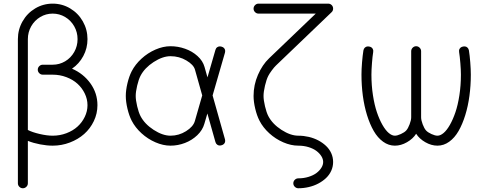

<svg xmlns="http://www.w3.org/2000/svg" viewBox="-20 -789 2647 1040"><path d="M265.4 0Q233.6 0 197.4 -7Q161.1 -13.9 130.9 -25.9V203.9Q130.9 214.8 122.8 222.8Q114.7 230.7 103.8 230.7Q92.8 230.7 84.8 222.8Q76.9 214.8 76.9 203.9V-67.9V-72.5V-576.9Q76.9 -628.9 102.1 -673.2Q127.2 -717.5 170.7 -743.4Q214.1 -769.3 265.4 -769.3Q316.7 -769.3 360.1 -743.4Q403.6 -717.5 428.7 -673.2Q453.9 -628.9 453.9 -576.9Q453.9 -527.8 431.3 -485.6Q408.7 -443.4 370.1 -417Q431.9 -390.1 469.8 -337.3Q507.8 -284.4 507.8 -219.2Q507.8 -173.8 488.3 -133.1Q468.8 -92.3 435.9 -63.2Q403.1 -34.2 358.5 -17.1Q314 0 265.4 0ZM211.7 -438.5H265.4Q301.8 -438.5 332.8 -456.9Q363.8 -475.3 382 -507.2Q400.1 -539.1 400.1 -576.9Q400.1 -614.7 382 -646.6Q363.8 -678.5 332.8 -696.9Q301.8 -715.3 265.4 -715.3Q229 -715.3 198.1 -696.9Q167.2 -678.5 149 -646.6Q130.9 -614.7 130.9 -576.9V-85Q154.1 -72.8 194.2 -63.4Q234.4 -54 265.4 -54Q304.4 -54 339.7 -67.4Q375 -80.8 399.8 -103.3Q424.6 -125.7 439.2 -156.1Q453.9 -186.5 453.9 -219.2Q453.9 -252 439.2 -282.3Q424.6 -312.7 399.8 -335.2Q375 -357.7 339.7 -371.1Q304.4 -384.5 265.4 -384.5H211.7Q200.7 -384.5 192.6 -392.6Q184.6 -400.6 184.6 -411.6Q184.6 -422.6 192.6 -430.5Q200.7 -438.5 211.7 -438.5Z M903.6 -54Q948.7 -54 987.7 -78.4Q1026.6 -102.8 1035.4 -133.1L1075.4 -272.2L1036.1 -411.6Q1028.6 -438.5 989.5 -461.5Q950.4 -484.6 903.6 -484.6Q861.1 -484.6 812.1 -452.9Q763.2 -421.1 741 -378.2Q731 -358.9 723 -325.3Q715.1 -291.7 715.1 -269.3Q715.1 -246.8 723 -213.3Q731 -179.7 741 -160.4Q763.2 -117.4 812.1 -85.7Q861.1 -54 903.6 -54ZM1147 -519Q1149.7 -528.6 1156.9 -533.4Q1164.1 -538.3 1172.1 -537.7Q1180.2 -537.1 1187.4 -533.4Q1194.6 -529.8 1198 -521.7Q1201.4 -513.7 1198.7 -504.2L1131.6 -272L1198.7 -34.2Q1201.4 -24.7 1198 -16.7Q1194.6 -8.8 1187.4 -5.1Q1180.2 -1.5 1172.1 -0.7Q1164.1 0 1156.9 -5Q1149.7 -10 1147 -19.5L1103.3 -174.3L1086.9 -118.2Q1077.1 -84 1048.6 -56.6Q1020 -29.3 981.8 -14.6Q943.6 0 903.6 0Q863.8 0 822.1 -18.1Q780.5 -36.1 746.5 -67.1Q712.4 -98.1 693.1 -135.7Q679.2 -163.1 670.3 -200.6Q661.4 -238 661.4 -269.3Q661.4 -300.5 670.3 -337.9Q679.2 -375.2 693.1 -402.6Q712.4 -440.2 746.5 -471.3Q780.5 -502.4 822.1 -520.5Q863.8 -538.6 903.6 -538.6Q944.1 -538.6 982.5 -525Q1021 -511.5 1049.8 -485.5Q1078.6 -459.5 1087.9 -426.3Q1090.6 -417 1095.8 -398.2Q1101.1 -379.4 1103.8 -369.9Z M1757.3 -769.3Q1768.8 -769.3 1776.6 -761.5Q1784.4 -753.7 1784.4 -742.2Q1784.4 -730.7 1776.1 -722.9L1474.9 -434.3Q1465.3 -425.3 1452.4 -407.8Q1439.5 -390.4 1433.3 -378.2Q1423.3 -358.9 1415.4 -325.3Q1407.5 -291.7 1407.5 -269.3Q1407.5 -246.8 1415.4 -213.3Q1423.3 -179.7 1433.3 -160.4Q1455.6 -117.4 1504.5 -85.7Q1553.5 -54 1595.9 -54Q1624.8 -54 1652.5 -47.5Q1680.2 -41 1703.9 -28.6Q1727.5 -16.1 1745.7 1Q1763.9 18.1 1774.2 40.6Q1784.4 63.2 1784.4 88.4Q1784.4 113.5 1774.2 136.1Q1763.9 158.7 1745.7 175.8Q1727.5 192.9 1703.9 205.3Q1680.2 217.8 1652.5 224.2Q1624.8 230.7 1595.9 230.7Q1585 230.7 1576.9 222.8Q1568.8 214.8 1568.8 203.9Q1568.8 192.9 1576.9 184.9Q1585 177 1595.9 177Q1625.5 177 1651.4 168.9Q1677.2 160.9 1694.2 148.1Q1711.2 135.3 1720.8 119.6Q1730.5 104 1730.5 88.4Q1730.5 72.8 1720.8 57.1Q1711.2 41.5 1694.2 28.7Q1677.2 15.9 1651.4 7.9Q1625.5 0 1595.9 0Q1556.2 0 1514.4 -18.1Q1472.7 -36.1 1438.6 -67.1Q1404.5 -98.1 1385.3 -135.7Q1371.3 -163.1 1362.4 -200.6Q1353.5 -238 1353.5 -269.3Q1353.5 -328.9 1377.2 -383.5Q1400.9 -438.2 1437.5 -473.1L1690.4 -715.3H1380.4Q1369.4 -715.3 1361.5 -723.3Q1353.5 -731.2 1353.5 -742.2Q1353.5 -753.2 1361.5 -761.2Q1369.4 -769.3 1380.4 -769.3Z M2234.1 -64.5Q2216.8 -37.1 2184.4 -18.6Q2152.1 0 2118.9 0Q2084.7 0 2055.2 -21.4Q2025.6 -42.7 2004.4 -79.6Q1983.2 -116.5 1968 -165.4Q1952.9 -214.4 1945.4 -270.1Q1938 -325.9 1938 -384.5Q1938 -413.1 1941 -450.8Q1944.1 -488.5 1948.5 -515.9Q1950.2 -525.6 1956.7 -531.4Q1963.1 -537.1 1971.2 -537.5Q1979.2 -537.8 1986.8 -535Q1994.4 -532.2 1998.8 -524.7Q2003.2 -517.1 2001.5 -507.3Q1997.6 -483.6 1994.8 -446.9Q1991.9 -410.2 1991.9 -384.5Q1991.9 -326.4 2000.1 -273.2Q2008.3 -220 2021.6 -180.9Q2034.9 -141.8 2051.5 -112.7Q2068.1 -83.5 2085.6 -68.7Q2103 -54 2118.9 -54Q2131.6 -54 2151.2 -62.9Q2170.9 -71.8 2180.4 -82.3Q2190.2 -93 2198.7 -115.6Q2207.3 -138.2 2207.3 -153.8V-511.5Q2207.3 -522.5 2215.2 -530.5Q2223.1 -538.6 2234.1 -538.6Q2245.1 -538.6 2253.1 -530.5Q2261 -522.5 2261 -511.5V-153.8Q2261 -138.2 2269.5 -115.6Q2278.1 -93 2287.8 -82.3Q2297.4 -71.8 2317 -62.9Q2336.7 -54 2349.6 -54Q2365.5 -54 2382.9 -68.7Q2400.4 -83.5 2417 -112.7Q2433.6 -141.8 2446.9 -180.9Q2460.2 -220 2468.4 -273.2Q2476.6 -326.4 2476.6 -384.5Q2476.6 -409.9 2473.6 -446.7Q2470.7 -483.4 2466.8 -507.3Q2465.1 -517.1 2469.5 -524.7Q2473.9 -532.2 2481.4 -535Q2489 -537.8 2497.2 -537.6Q2505.4 -537.4 2511.8 -531.5Q2518.3 -525.6 2520 -515.9Q2524.4 -488.8 2527.3 -451Q2530.3 -413.3 2530.3 -384.5Q2530.3 -325.9 2522.8 -270.1Q2515.4 -214.4 2500.2 -165.4Q2485.1 -116.5 2464 -79.6Q2442.9 -42.7 2413.3 -21.4Q2383.8 0 2349.6 0Q2316.4 0 2283.9 -18.6Q2251.5 -37.1 2234.1 -64.5Z"/></svg>

Font: Tecnico
Style: Fino
Weight: 400
Version: Version 1.3